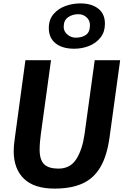

<svg xmlns="http://www.w3.org/2000/svg" viewBox="-20 -1101 732 1129"><path d="M300.5 8Q181 8 121 -49.8Q61 -107.5 60.5 -212Q60.5 -227 62 -246.2Q63.5 -265.5 67.5 -291.5L129.5 -747H280L220 -311.5Q217.5 -289.5 215.2 -267Q213 -244.5 213 -221Q213 -161 239.5 -135.2Q266 -109.5 323.5 -109.5Q393 -109.5 428.5 -165Q464 -220.5 477 -311L537 -747H686.5L624.5 -296Q609.5 -185 571 -119.5Q532 -52.5 465.8 -22.2Q399.5 8 300.5 8ZM416.5 -814.5Q346.5 -814.5 306.8 -846.2Q267 -878 267 -936Q267 -986 295.5 -1019Q324 -1051.5 366.2 -1066.2Q408.5 -1081 452 -1081Q518.5 -1081 557.8 -1050.2Q597 -1019.5 597 -961.5Q597 -913.5 571.5 -881Q545.5 -847.5 504.2 -831Q463 -814.5 416.5 -814.5ZM425 -879.5Q462 -879.5 485.5 -896Q509 -912.5 509 -953.5Q509 -981 489 -999.2Q469 -1017.5 441 -1017.5Q406 -1017.5 380.2 -999.5Q354.5 -981.5 354.5 -943Q354.5 -916.5 376.2 -898Q398 -879.5 425 -879.5Z"/></svg>

Font: Merriweather Sans Italic
Style: Bold
Weight: 700
Italic angle: -7.5°
Designer: Eben Sorkin
Foundry: Eben Sorkin
Version: Version 1.008; ttfautohint (v1.7.19-72a1) -l 8 -r 50 -G 200 